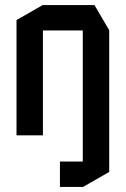

<svg xmlns="http://www.w3.org/2000/svg" viewBox="-20 -533 495 756"><path d="M306 203V-413H410V144L307 203ZM216 203V103H306V203ZM45 0V-454L148 -513H149V0ZM149 -413V-513H352L410 -414V-413Z"/></svg>

Font: Foldit Medium
Style: Regular
Weight: 500
Version: Version 1.003